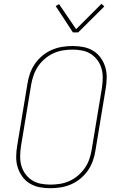

<svg xmlns="http://www.w3.org/2000/svg" viewBox="-20 -986 640 1014"><path d="M246 8Q216 8 188 2.5Q160 -3 136.5 -17.5Q113 -32 97 -54.5Q81 -77 73 -103.5Q65 -130 65.5 -159.5Q66 -189 71 -218L125 -544Q129 -571 138.5 -598Q148 -625 164.5 -649Q181 -673 204 -692Q227 -711 253.5 -722.5Q280 -734 308 -738.5Q336 -743 363 -743Q393 -743 421 -737.5Q449 -732 472.5 -717.5Q496 -703 512 -680.5Q528 -658 536 -631.5Q544 -605 543.5 -575.5Q543 -546 538 -517L484 -191Q480 -164 470.5 -137Q461 -110 444.5 -86Q428 -62 405 -43Q382 -24 355.5 -12.5Q329 -1 301 3.5Q273 8 246 8ZM247 -11Q271 -11 296.5 -15Q322 -19 346.5 -30Q371 -41 391.5 -58.5Q412 -76 427.5 -98Q443 -120 451.5 -145Q460 -170 464 -194L518 -520Q522 -546 522.5 -572.5Q523 -599 516.5 -623Q510 -647 495.5 -667Q481 -687 460.5 -700.5Q440 -714 415 -719Q390 -724 363 -724Q339 -724 313 -720Q287 -716 263 -705Q239 -694 218 -676.5Q197 -659 182 -637Q167 -615 158 -590Q149 -565 145 -541L91 -215Q87 -189 86.5 -162.5Q86 -136 92.5 -112Q99 -88 113.5 -68Q128 -48 148.5 -34.5Q169 -21 194.5 -16Q220 -11 247 -11ZM365 -815 274 -954 292 -964 382 -832 516 -966 531 -952 393 -815Z"/></svg>

Font: Iosevka Aile Thin
Style: Italic
Weight: 100
Italic angle: -9°
Designer: Belleve Invis
Foundry: Belleve Invis
Version: Version 31.1.0; ttfautohint (v1.8.4)